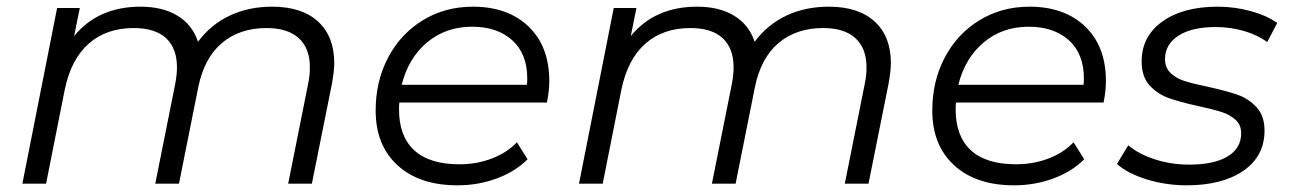

<svg xmlns="http://www.w3.org/2000/svg" viewBox="-20 -550 3863 575"><path d="M981 -361Q981 -338 974 -299L914 0H843L903 -300Q908 -323 908 -349Q908 -405 875 -435.5Q842 -466 778 -466Q698 -466 645 -421.5Q592 -377 574 -290L516 0H445L505 -300Q510 -328 510 -348Q510 -405 477.5 -435.5Q445 -466 380 -466Q299 -466 246 -419.5Q193 -373 174 -282L118 0H47L151 -526H219L202 -442Q274 -530 401 -530Q467 -530 511.5 -503Q556 -476 573 -425Q612 -477 668.5 -503.5Q725 -530 795 -530Q884 -530 932.5 -485.5Q981 -441 981 -361Z M1176 -243Q1175 -236 1175 -222Q1175 -142 1220.5 -100Q1266 -58 1356 -58Q1408 -58 1453.5 -75.5Q1499 -93 1528 -124L1560 -73Q1523 -36 1467.5 -15.5Q1412 5 1350 5Q1236 5 1170.5 -55Q1105 -115 1105 -219Q1105 -307 1142.5 -378Q1180 -449 1246.5 -489.5Q1313 -530 1396 -530Q1501 -530 1563 -470.5Q1625 -411 1625 -307Q1625 -278 1618 -243ZM1183 -296H1558Q1559 -303 1559 -315Q1559 -389 1514 -429.5Q1469 -470 1394 -470Q1315 -470 1259 -423Q1203 -376 1183 -296Z M2648 -361Q2648 -338 2641 -299L2581 0H2510L2570 -300Q2575 -323 2575 -349Q2575 -405 2542 -435.5Q2509 -466 2445 -466Q2365 -466 2312 -421.5Q2259 -377 2241 -290L2183 0H2112L2172 -300Q2177 -328 2177 -348Q2177 -405 2144.5 -435.5Q2112 -466 2047 -466Q1966 -466 1913 -419.5Q1860 -373 1841 -282L1785 0H1714L1818 -526H1886L1869 -442Q1941 -530 2068 -530Q2134 -530 2178.5 -503Q2223 -476 2240 -425Q2279 -477 2335.5 -503.5Q2392 -530 2462 -530Q2551 -530 2599.5 -485.5Q2648 -441 2648 -361Z M2843 -243Q2842 -236 2842 -222Q2842 -142 2887.5 -100Q2933 -58 3023 -58Q3075 -58 3120.5 -75.5Q3166 -93 3195 -124L3227 -73Q3190 -36 3134.5 -15.5Q3079 5 3017 5Q2903 5 2837.5 -55Q2772 -115 2772 -219Q2772 -307 2809.5 -378Q2847 -449 2913.5 -489.5Q2980 -530 3063 -530Q3168 -530 3230 -470.5Q3292 -411 3292 -307Q3292 -278 3285 -243ZM2850 -296H3225Q3226 -303 3226 -315Q3226 -389 3181 -429.5Q3136 -470 3061 -470Q2982 -470 2926 -423Q2870 -376 2850 -296Z M3325 -59 3359 -115Q3389 -89 3438 -73Q3487 -57 3541 -57Q3616 -57 3656.5 -81.5Q3697 -106 3697 -151Q3697 -176 3680.5 -191Q3664 -206 3640 -214Q3616 -222 3570 -232Q3515 -244 3481 -256Q3447 -268 3423 -294Q3399 -320 3399 -366Q3399 -441 3461 -485.5Q3523 -530 3627 -530Q3678 -530 3726.5 -516.5Q3775 -503 3805 -481L3775 -424Q3745 -446 3704.5 -457.5Q3664 -469 3621 -469Q3549 -469 3509 -443Q3469 -417 3469 -373Q3469 -347 3486 -331Q3503 -315 3528.5 -307Q3554 -299 3598 -290Q3652 -278 3685.5 -266.5Q3719 -255 3743 -229Q3767 -203 3767 -159Q3767 -82 3703.5 -38.5Q3640 5 3534 5Q3471 5 3413.5 -13Q3356 -31 3325 -59Z"/></svg>

Font: Idrija
Style: Italic
Weight: 400
Italic angle: -11.3°
Designer: Julieta Ulanovsky
Foundry: Julieta Ulanovsky
Version: Version 7.200